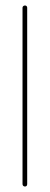

<svg xmlns="http://www.w3.org/2000/svg" viewBox="-20 -679 181 699"><path d="M62 -651Q62 -654 64.5 -656.5Q67 -659 71 -659Q75 -659 77 -656.5Q79 -654 79 -651V-9Q79 -5 77 -2.5Q75 0 71 0Q67 0 64.5 -2.5Q62 -5 62 -9Z"/></svg>

Font: Libertine-Super Thin
Style: Regular
Weight: 100
Designer: Bastien Sozeau
Foundry: NBR — Bastien Sozeau
Version: Version 2.003;gftools[0.9.33]